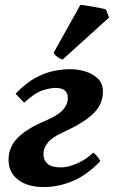

<svg xmlns="http://www.w3.org/2000/svg" viewBox="-20 -737 461 777"><path d="M14.6 -90.3Q14.6 -141.6 51.3 -179Q87.9 -216.3 163.1 -248Q214.8 -270 234.6 -292.2Q254.4 -314.5 254.4 -339.4Q254.4 -362.3 241 -371.8Q227.5 -381.3 204.6 -381.3Q185.1 -381.3 153.8 -371.8Q122.6 -362.3 77.6 -321.3L43 -357.9Q85.9 -402.3 126 -423.3Q166 -444.3 201.2 -450.7Q236.3 -457 264.6 -457Q296.4 -457 326.7 -447.5Q356.9 -438 376.7 -418.2Q396.5 -398.4 396.5 -367.2Q396.5 -314.9 357.4 -277.1Q318.4 -239.3 235.4 -201.7Q189.9 -181.2 172.9 -158.9Q155.8 -136.7 155.8 -114.3Q155.8 -88.9 172.4 -74.2Q189 -59.6 226.1 -59.6Q254.9 -59.6 291.7 -75.4Q328.6 -91.3 357.4 -119.6Q364.3 -114.3 372.1 -105.5Q379.9 -96.7 386.2 -85.4Q331.5 -27.8 273.4 -3.9Q215.3 20 157.2 20Q91.8 20 53.2 -9.5Q14.6 -39.1 14.6 -90.3ZM409.2 -697.8 421.4 -666 233.4 -496.1Q210.4 -502.4 196.8 -522.9L305.2 -717.3Q314 -716.8 336.9 -713.1Q359.9 -709.5 381.8 -705.3Q403.8 -701.2 409.2 -697.8Z"/></svg>

Font: Gentium Book Plus
Style: Bold Italic
Weight: 700
Italic angle: -8°
Designer: Victor Gaultney, Annie Olsen, Iska Routamaa, Becca Hirsbrunner
Foundry: SIL International
Version: Version 6.101